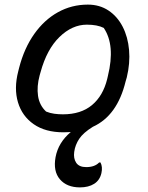

<svg xmlns="http://www.w3.org/2000/svg" viewBox="-20 -563 640 833"><path d="M221 119Q233 55 287 10Q272 11 255 11Q177 11 126.5 -24Q76 -59 58 -119Q40 -179 59 -253L63 -269Q85 -354 128.5 -415.5Q172 -477 231.5 -510Q291 -543 361 -543Q412 -543 450.5 -517.5Q489 -492 512 -447.5Q535 -403 540 -346Q545 -289 530 -227L525 -210Q489 -61 383 -13Q341 13 323.5 39.5Q306 66 302 96Q298 124 310.5 143Q323 162 354 162Q391 162 410 142H416Q426 161 420 188Q413 219 388.5 234.5Q364 250 327 250Q270 250 240 215Q210 180 221 119ZM357 -456Q293 -456 238 -402.5Q183 -349 156 -250L152 -236Q139 -188 145 -147Q151 -106 180 -79Q197 -72 215.5 -69.5Q234 -67 253 -67Q331 -67 379 -107Q427 -147 445 -220L448 -233Q481 -367 430 -442Q402 -456 357 -456Z"/></svg>

Font: Recursive Mn Csl St
Style: Italic
Weight: 400
Italic angle: -15°
Monospace: yes
Version: Version 1.079;hotconv 1.0.112;makeotfexe 2.5.65598; ttfautoh